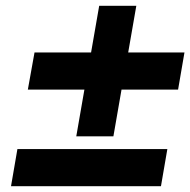

<svg xmlns="http://www.w3.org/2000/svg" viewBox="-20 -581 656 662"><path d="M422 -400H616L594 -272H399L371 -111H243L271 -272H76L99 -400H294L322 -561H450ZM557 -67 535 61H18L40 -67Z"/></svg>

Font: Overused Grotesk
Style: Bold Italic
Weight: 700
Italic angle: -10°
Version: Version 0.003